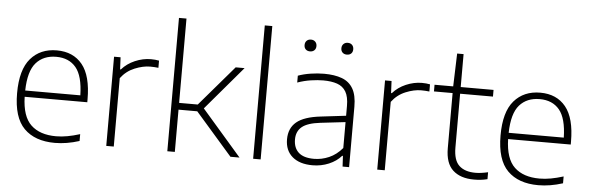

<svg xmlns="http://www.w3.org/2000/svg" viewBox="-51 -979 3563 1159"><g transform="rotate(5 1731.0 -399.5)"><path d="M309.5 9Q189 9 123 -57.2Q57 -123.5 57 -270.5Q57 -413 115.8 -480.8Q174.5 -548.5 274 -548.5Q373.5 -548.5 428.8 -480.5Q484 -412.5 484 -270V-252.5H104.5Q107.5 -133.5 161.5 -82.5Q215.5 -31.5 313.5 -31.5Q347 -31.5 382.5 -38Q418 -44.5 458 -57V-15.5Q381 9 309.5 9ZM274 -509.5Q196.5 -509.5 151.8 -458.8Q107 -408 104.5 -290.5H438.5Q436 -407.5 393.5 -458.5Q351 -509.5 274 -509.5Z M621 0V-540.5H660.5L664 -467.5H668.5Q700.5 -504 748.2 -524.5Q796 -545 844.5 -545Q871 -545 893.5 -540.5V-497Q881.5 -498.5 869.5 -499.2Q857.5 -500 843.5 -500Q800.5 -500 750.2 -479.5Q700 -459 666.5 -414.5V0Z M991 0V-808H1036.5V-297H1149.5L1358 -540.5H1412L1188 -277L1428.5 0H1373.5L1150 -256H1036.5V0Z M1511 0V-808H1556.5V0Z M1871 8Q1792.5 8 1748.5 -29.8Q1704.5 -67.5 1704.5 -135Q1704.5 -202.5 1749.8 -240.2Q1795 -278 1896 -289.5L2047.5 -307.5V-367Q2047.5 -423 2029.2 -453.5Q2011 -484 1976.2 -496Q1941.5 -508 1891.5 -508Q1858.5 -508 1817.8 -502Q1777 -496 1736 -481.5V-523Q1770 -535.5 1812.2 -542Q1854.5 -548.5 1893.5 -548.5Q1957 -548.5 2001.5 -532Q2046 -515.5 2069.2 -475.8Q2092.5 -436 2092.5 -366.5V0H2053L2049.5 -64.5H2045Q2016 -31 1969.8 -11.5Q1923.5 8 1871 8ZM1752.5 -138.5Q1752.5 -87.5 1783 -59.5Q1813.5 -31.5 1876.5 -31.5Q1923 -31.5 1967.5 -50.8Q2012 -70 2047.5 -112V-269L1896.5 -251.5Q1819 -242.5 1785.8 -215Q1752.5 -187.5 1752.5 -138.5ZM2019.5 -675.5Q2003.5 -675.5 1993.5 -685Q1983.5 -694.5 1983.5 -711Q1983.5 -727 1993.5 -737Q2003.5 -747 2019.5 -747Q2036 -747 2045.8 -737Q2055.5 -727 2055.5 -711Q2055.5 -694.5 2045.8 -685Q2036 -675.5 2019.5 -675.5ZM1796.5 -675.5Q1780 -675.5 1770.2 -685Q1760.5 -694.5 1760.5 -711Q1760.5 -727 1770.2 -737Q1780 -747 1796.5 -747Q1812.5 -747 1822.5 -737Q1832.5 -727 1832.5 -711Q1832.5 -694.5 1822.5 -685Q1812.5 -675.5 1796.5 -675.5Z M2263 0V-540.5H2302.5L2306 -467.5H2310.5Q2342.5 -504 2390.2 -524.5Q2438 -545 2486.5 -545Q2513 -545 2535.5 -540.5V-497Q2523.5 -498.5 2511.5 -499.2Q2499.5 -500 2485.5 -500Q2442.5 -500 2392.2 -479.5Q2342 -459 2308.5 -414.5V0Z M2849.5 9Q2767.5 9 2721.8 -32.8Q2676 -74.5 2676 -166V-500H2563V-540.5H2676L2682.5 -740H2721.5V-540.5H2920.5V-500H2721.5V-174Q2721.5 -97 2756 -64.8Q2790.5 -32.5 2855 -32.5Q2887.5 -32.5 2931 -42.5V-0.5Q2908.5 5 2889.5 7Q2870.5 9 2849.5 9Z M3239 9Q3118.5 9 3052.5 -57.2Q2986.5 -123.5 2986.5 -270.5Q2986.5 -413 3045.2 -480.8Q3104 -548.5 3203.5 -548.5Q3303 -548.5 3358.2 -480.5Q3413.5 -412.5 3413.5 -270V-252.5H3034Q3037 -133.5 3091 -82.5Q3145 -31.5 3243 -31.5Q3276.5 -31.5 3312 -38Q3347.5 -44.5 3387.5 -57V-15.5Q3310.5 9 3239 9ZM3203.5 -509.5Q3126 -509.5 3081.2 -458.8Q3036.5 -408 3034 -290.5H3368Q3365.5 -407.5 3323 -458.5Q3280.5 -509.5 3203.5 -509.5Z"/></g></svg>

Font: Encode Sans SemiExpanded SemiExpanded ExtraLight
Style: Regular
Weight: 200
Width: 6
Designer: Multiple Designers
Foundry: Impallari Type
Version: Version 3.000; ttfautohint (v1.8.3) -l 8 -r 50 -G 200 -x 14 